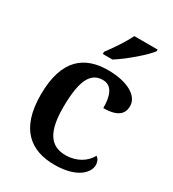

<svg xmlns="http://www.w3.org/2000/svg" viewBox="-187 -870 888 984"><g transform="rotate(30 257.0 -378.0)"><path d="M221 -619V-606H278C337 -642 428 -721 453 -756V-766H315C294 -721 250 -657 221 -619ZM290 10C417 10 475 -46 475 -95C475 -113 468 -129 454 -138C431 -94 380 -61 314 -61C221 -61 182 -129 182 -267C182 -441 224 -491 289 -491C346 -491 362 -434 362 -367C449 -367 476 -400 476 -444C476 -507 398 -548 287 -548C153 -548 50 -481 50 -266C50 -64 149 10 290 10Z"/></g></svg>

Font: Noto Serif Tamil SemiBold
Style: Italic
Weight: 600
Italic angle: -12°
Designer: Indian Type Foundry, Tom Grace, and the Monotype Design Team
Foundry: Monotype Imaging Inc.
Version: Version 2.003